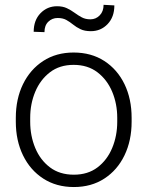

<svg xmlns="http://www.w3.org/2000/svg" viewBox="-20 -752 601 782"><path d="M44.4 -256.3V-272Q44.4 -349.1 73.7 -409.2Q103 -469.2 156 -503.7Q209 -538.1 279.8 -538.1Q351.6 -538.1 404.8 -503.7Q458 -469.2 487.1 -409.2Q516.1 -349.1 516.1 -272V-256.3Q516.1 -179.7 487.1 -119.4Q458 -59.1 405 -24.7Q352.1 9.8 280.8 9.8Q209.5 9.8 156.2 -24.7Q103 -59.1 73.7 -119.4Q44.4 -179.7 44.4 -256.3ZM103 -272V-256.3Q103 -198.7 123.5 -149.4Q144 -100.1 183.6 -70.3Q223.1 -40.5 280.8 -40.5Q337.9 -40.5 377.2 -70.3Q416.5 -100.1 437 -149.4Q457.5 -198.7 457.5 -256.3V-272Q457.5 -329.1 437 -378.2Q416.5 -427.2 377 -457.5Q337.4 -487.8 279.8 -487.8Q222.7 -487.8 183.3 -457.5Q144 -427.2 123.5 -378.2Q103 -329.1 103 -272ZM401.9 -732.4 445.8 -730Q445.8 -682.6 418.2 -653.8Q390.6 -625 350.1 -625Q324.7 -625 307.9 -633.1Q291 -641.1 277.8 -651.9Q264.6 -662.6 250.2 -670.7Q235.8 -678.7 214.8 -678.7Q192.4 -678.7 176.8 -663.6Q161.1 -648.4 161.1 -621.1L117.2 -622.6Q117.2 -669.4 144.8 -698Q172.4 -726.6 212.4 -726.6Q235.8 -726.6 252.7 -718.5Q269.5 -710.4 283.7 -700Q297.9 -689.5 313 -681.4Q328.1 -673.3 348.1 -673.3Q370.6 -673.3 386.2 -689.5Q401.9 -705.6 401.9 -732.4Z"/></svg>

Font: Vazirmatn RD UI FD ExtraLight
Style: Regular
Weight: 200
Designer: Saber Rastikerdar
Foundry: Saber Rastikerdar
Version: Version 33.003